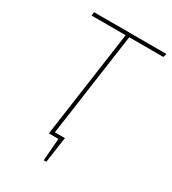

<svg xmlns="http://www.w3.org/2000/svg" viewBox="-197 -784 916 1025"><g transform="rotate(30 261.0 -271.5)"><path d="M75 -681H522L515 -659H305L215 -21H277L254 138H238L249 0H190L283 -659H73Z"/></g></svg>

Font: Fira Sans Thin
Style: Italic
Weight: 250
Italic angle: -8°
Designer: Carrois Corporate & Edenspiekermann AG
Foundry: Carrois Corporate GbR & Edenspiekermann AG
Version: Version 4.203